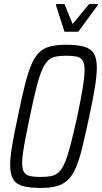

<svg xmlns="http://www.w3.org/2000/svg" viewBox="-20 -916 502 944"><path d="M180 8Q126 8 93 -1Q60 -10 45 -34.5Q30 -59 30 -103Q30 -143 40 -202Q50 -261 68 -344Q86 -433 101.5 -495Q117 -557 133.5 -596.5Q150 -636 172.5 -658Q195 -680 227.5 -688Q260 -696 306 -696Q360 -696 393.5 -686.5Q427 -677 441.5 -653Q456 -629 456 -584Q456 -544 446.5 -485.5Q437 -427 419 -344Q400 -255 385 -193Q370 -131 353 -91.5Q336 -52 313 -30.5Q290 -9 258 -0.5Q226 8 180 8ZM179 -46Q209 -46 230.5 -50Q252 -54 268.5 -69Q285 -84 298.5 -115.5Q312 -147 326.5 -202.5Q341 -258 360 -344Q378 -430 387 -485Q396 -540 396 -571Q396 -604 386 -619Q376 -634 356.5 -638Q337 -642 306 -642Q276 -642 254.5 -638Q233 -634 217 -619Q201 -604 187 -572.5Q173 -541 159 -485.5Q145 -430 127 -344Q115 -287 106.5 -243Q98 -199 93.5 -168Q89 -137 89 -116Q89 -83 99 -68.5Q109 -54 129 -50Q149 -46 179 -46ZM297 -760 255 -891 256 -896H297L337 -798L418 -896H462L461 -891L365 -760Z"/></svg>

Font: Saira Condensed Light
Style: Italic
Weight: 300
Width: 3
Italic angle: -12°
Designer: Hector Gatti with collaboration of the Omnibus-Type team
Foundry: Omnibus-Type
Version: Version 1.101